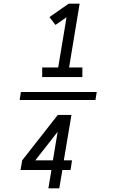

<svg xmlns="http://www.w3.org/2000/svg" viewBox="-20 -868 640 1056"><path d="M212 -444V-497H300L346 -773L285 -731L252 -774L358 -848H418L360 -497H433V-444ZM88 -318 95 -362H512L505 -318ZM246 168 263 67H93L102 14L298 -236H373L331 14H376L368 67H323L306 168ZM174 14H271L297 -143Z"/></svg>

Font: Iosevka SS04 Light Extended
Style: Italic
Weight: 300
Width: 7
Italic angle: -9°
Monospace: yes
Designer: Belleve Invis
Foundry: Belleve Invis
Version: Version 19.0.0; ttfautohint (v1.8.4)